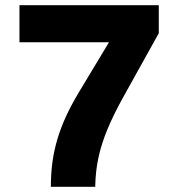

<svg xmlns="http://www.w3.org/2000/svg" viewBox="-20 -720 680 740"><path d="M176 0Q176 -50 182 -94.5Q188 -139 201 -183Q214 -227 234.5 -271.5Q255 -316 285 -366L400 -557H55V-700H592V-592L453 -342Q417 -277 394 -221.5Q371 -166 359.5 -113Q348 -60 347 0Z"/></svg>

Font: Georama ExtraCondensed Thin
Style: Bold
Weight: 700
Version: Version 1.001